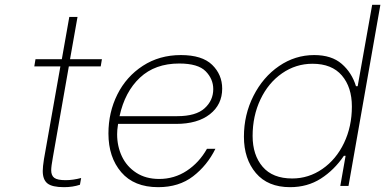

<svg xmlns="http://www.w3.org/2000/svg" viewBox="-20 -770 1595 795"><path d="M199 -119Q192 -81 192 -65Q192 -43 205 -33.5Q218 -24 252 -24Q282 -24 316 -33L311 -5Q281 5 245 5Q196 5 176.5 -10.5Q157 -26 157 -62Q157 -79 162 -111L230 -495H122L127 -525H236L267 -700H301L270 -525H402L397 -495H265Z M429 -217Q429 -305 466 -379Q503 -453 571.5 -497.5Q640 -542 729 -542Q817 -542 858.5 -501.5Q900 -461 900 -403Q900 -337 849 -297Q798 -257 709 -257H469L468 -250Q465 -232 465 -214Q465 -164 485 -122Q505 -80 544.5 -54.5Q584 -29 639 -29Q702 -29 753.5 -63Q805 -97 837 -154H872Q838 -85 779.5 -40Q721 5 635 5Q535 5 482 -57Q429 -119 429 -217ZM714 -289Q791 -289 827 -321.5Q863 -354 863 -401Q863 -443 831.5 -475Q800 -507 722 -507Q622 -507 559.5 -448.5Q497 -390 475 -289Z M990 -204Q990 -295 1029.5 -373Q1069 -451 1135.5 -496.5Q1202 -542 1281 -542Q1353 -542 1395 -505.5Q1437 -469 1454 -413H1461L1521 -750H1555L1423 0H1389L1411 -125H1404Q1364 -66 1308.5 -30.5Q1253 5 1181 5Q1089 5 1039.5 -53.5Q990 -112 990 -204ZM1437 -329Q1437 -409 1395.5 -457.5Q1354 -506 1274 -506Q1205 -506 1148 -466.5Q1091 -427 1058.5 -358.5Q1026 -290 1026 -207Q1026 -128 1067.5 -79.5Q1109 -31 1190 -31Q1258 -31 1315 -70.5Q1372 -110 1404.5 -178Q1437 -246 1437 -329Z"/></svg>

Font: Be Vietnam Thin
Style: Italic
Weight: 250
Italic angle: -9°
Designer: Gabriel Lam
Foundry: TypeRant
Version: Version 3.000